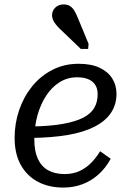

<svg xmlns="http://www.w3.org/2000/svg" viewBox="-20 -835 580 867"><path d="M266 12Q200 12 150.5 -14.5Q101 -41 73.5 -91Q46 -141 46 -212Q46 -278 66.5 -338Q87 -398 125 -445Q163 -492 216.5 -519.5Q270 -547 335 -547Q392 -547 430 -529Q468 -511 487 -480.5Q506 -450 506 -411Q506 -363 481.5 -326Q457 -289 408 -263.5Q359 -238 286 -225.5Q213 -213 115 -212L121 -264Q206 -265 264 -275.5Q322 -286 356.5 -304Q391 -322 406 -348.5Q421 -375 421 -409Q421 -434 410.5 -451Q400 -468 379.5 -477Q359 -486 328 -486Q285 -486 249.5 -464Q214 -442 188.5 -403Q163 -364 149 -313.5Q135 -263 135 -205Q135 -152 151 -117.5Q167 -83 197.5 -66Q228 -49 272 -49Q311 -49 341 -63.5Q371 -78 393.5 -101.5Q416 -125 432 -152L480 -118Q457 -76 424.5 -47Q392 -18 352 -3Q312 12 266 12ZM332 -753Q324 -773 315.5 -787Q307 -801 295.5 -808Q284 -815 267 -815Q244 -815 229.5 -800.5Q215 -786 215 -766Q215 -755 219.5 -745Q224 -735 231.5 -725.5Q239 -716 249 -706L345 -614H378L380 -637Z"/></svg>

Font: Roboto Serif
Style: Italic
Weight: 400
Italic angle: -10°
Designer: Greg Gazdowicz
Foundry: Commercial Type
Version: Version 1.008